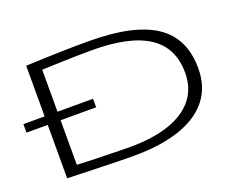

<svg xmlns="http://www.w3.org/2000/svg" viewBox="-116 -911 1381 1122"><g transform="rotate(-20 574.5 -350.0)"><path d="M-2 -332V-385H130V-700Q242 -705 335.5 -707.5Q429 -710 520 -710Q800 -710 935 -620.5Q1070 -531 1070 -342Q1070 -226 1007 -147.5Q944 -69 826 -29.5Q708 10 543 10Q454 10 347.5 6.5Q241 3 130 0V-332ZM539 -46Q680 -46 780.5 -80Q881 -114 935 -180.5Q989 -247 989 -344Q989 -501 872.5 -577.5Q756 -654 521 -654Q483 -654 430 -653Q377 -652 319 -650Q261 -648 210 -646V-385H431V-332H210V-55Q243 -53 287.5 -51.5Q332 -50 379 -49Q426 -48 468.5 -47Q511 -46 539 -46Z"/></g></svg>

Font: Georama ExtraExtended Light
Style: Regular
Weight: 300
Width: 8
Designer: Jean-Baptiste Levee
Foundry: Production Type
Version: Version 1.000